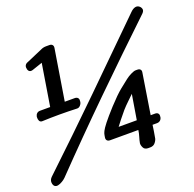

<svg xmlns="http://www.w3.org/2000/svg" viewBox="-152 -853 1026 1014"><g transform="rotate(-20 361.0 -346.0)"><path d="M43 -320Q32 -320 27.5 -329Q23 -338 24 -349V-352Q26 -363 33 -369.5Q40 -376 51 -376H108L146 -611L90 -592Q79 -588 71.5 -591.5Q64 -595 61 -606V-608Q58 -619 62.5 -627.5Q67 -636 79 -640L167 -678Q181 -685 197 -685H216Q227 -685 232.5 -678.5Q238 -672 236 -661L190 -376H246Q257 -376 263 -369.5Q269 -363 267 -352V-349Q266 -338 257.5 -328.5Q249 -319 238 -320Q189 -322 140.5 -322Q92 -322 43 -320ZM-13 23Q-21 16 -22 1Q-23 -14 -10 -27Q169 -196 340.5 -364Q512 -532 683 -701Q696 -714 708.5 -717.5Q721 -721 731 -714Q741 -707 743.5 -696Q746 -685 734 -673Q556 -504 385 -336Q214 -168 51 1Q43 9 30.5 16.5Q18 24 6.5 26.5Q-5 29 -13 23ZM520 5Q501 5 494 -9Q487 -23 488 -34Q491 -51 496.5 -68.5Q502 -86 504 -103H345Q334 -103 328.5 -109.5Q323 -116 325 -127L327 -139Q328 -147 334 -159.5Q340 -172 359.5 -197Q379 -222 419 -266Q465 -316 494 -339.5Q523 -363 540 -376Q554 -387 571.5 -395.5Q589 -404 598 -404H608Q619 -404 624.5 -398Q630 -392 628 -381L592 -154H617Q628 -154 633.5 -147.5Q639 -141 637 -130V-127Q635 -116 627.5 -109.5Q620 -103 609 -103H584Q582 -86 579 -68.5Q576 -51 573 -34Q572 -23 561.5 -9Q551 5 532 5ZM412 -154H514L537 -294Q524 -281 505.5 -263.5Q487 -246 471 -228Q454 -208 437 -186.5Q420 -165 412 -154Z"/></g></svg>

Font: Winky Sans
Style: Italic
Weight: 400
Italic angle: -8.97852°
Designer: Simon Atzbach
Foundry: typofactur
Version: Version 1.205